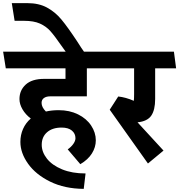

<svg xmlns="http://www.w3.org/2000/svg" viewBox="-46 -1023 1152 1234"><path d="M569.8 -121.1Q569.8 -77.1 544.9 -37.1Q520 2.9 470.2 32.2L389.2 -63Q411.1 -78.1 425 -97.7Q439 -117.2 439 -134.8Q439 -164.6 416 -183.8Q393.1 -203.1 350.1 -203.1Q291 -203.1 256.6 -173.1Q222.2 -143.1 222.2 -92.8Q222.2 -45.9 255.6 -3.4Q289.1 39.1 353 65.4Q417 91.8 503.9 91.8L492.2 190.9Q369.1 189.9 276.6 144.5Q184.1 99.1 134.5 29.5Q85 -40 85 -110.8Q85 -155.8 102.1 -194.3Q119.1 -232.9 151.9 -261.2Q117.7 -287.1 98.4 -320.6Q79.1 -354 79.1 -386.2Q79.1 -442.4 119.1 -479.2Q159.2 -516.1 237.8 -516.1H375V-584H-8.8L-25.9 -690.9H638.2L653.8 -584H512.2V-403.8H276.9Q251 -403.8 236.1 -392.8Q221.2 -381.8 221.2 -361.8Q221.2 -334 249 -306.2Q287.1 -314.9 331.1 -314.9Q400.9 -314.9 455.3 -288.1Q509.8 -261.2 539.8 -216.1Q569.8 -170.9 569.8 -121.1Z M450.7 -755.9Q474.6 -716.8 504.9 -674.8H387.7L349.6 -728Q304.7 -793 277.3 -823.5Q250 -854 210.4 -871.6Q170.9 -889.2 108.9 -889.2H47.9L29.8 -1002.9H129.9Q203.6 -1002.9 256.1 -974.4Q308.6 -945.8 348.1 -898.4Q387.7 -851.1 450.7 -755.9Z M837.9 -236.8 1004.9 -55.2 904.8 27.8 659.2 -317.9 713.9 -402.8Q761.7 -397.9 814 -375Q815.9 -387.2 815.9 -418V-584H613.8L599.1 -690.9H1071.8L1085.9 -584H951.2V-387.2Q951.2 -315.9 926 -279.5Q900.9 -243.2 837.9 -236.8Z"/></svg>

Font: Kadwa
Style: Regular
Weight: 400
Designer: Sol Matas
Foundry: Sol Matas
Version: Version 1.000;PS 001.000;hotconv 1.0.70;makeotf.lib2.5.58329